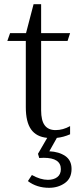

<svg xmlns="http://www.w3.org/2000/svg" viewBox="-20 -648 383 915"><path d="M321 157Q321 202 289 224.5Q257 247 214 247Q155 247 113 215L132 186Q173 209 208 209Q236 209 253 196Q270 183 270 158Q270 104 188 104L167 105L161 85L205 9Q153 4 128 -31.5Q103 -67 103 -137V-453H15L28 -490H104L140 -628H176V-490H314L302 -453H176V-122Q176 -74 193 -51Q210 -28 245 -28Q280 -28 314 -47V-8Q282 6 251 9L215 73Q261 75 291 95.5Q321 116 321 157Z"/></svg>

Font: Fahkwang Light
Style: Regular
Weight: 300
Version: Version 1.000; ttfautohint (v1.6)